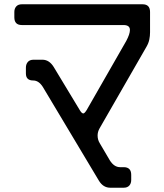

<svg xmlns="http://www.w3.org/2000/svg" viewBox="-20 -772 768 897"><path d="M442 72Q462 105 495 105H558Q575 105 584 95Q593 85 593 69V45Q593 9 558 9H541Q513 9 493 -23L446 -103Q436 -119 436 -139Q436 -156 445 -172L664 -553Q674 -570 677.5 -587Q681 -604 681 -621V-716Q681 -752 646 -752H82Q65 -752 56 -742Q47 -732 47 -716V-691Q47 -655 82 -655H557Q587 -655 587 -632Q587 -613 570 -581L385 -258Q375 -242 369 -242Q362 -242 353 -257L231 -459Q210 -493 178 -493H137Q119 -493 110 -482.5Q101 -472 101 -456V-429Q101 -396 135 -396Q161 -396 180 -366Z"/></svg>

Font: WD-XL Lubrifont TC
Style: Regular
Weight: 400
Designer: [WD-XL Lubrifont] Copyright 2020-2022 (c) NightFurySL2001, Skr-ZERO; [ZCOOL QingKe HuangYou] Copyright 2018-2022 (c) The
Version: Version 2.001;hotconv 1.1.1;makeotfexe 2.6.0